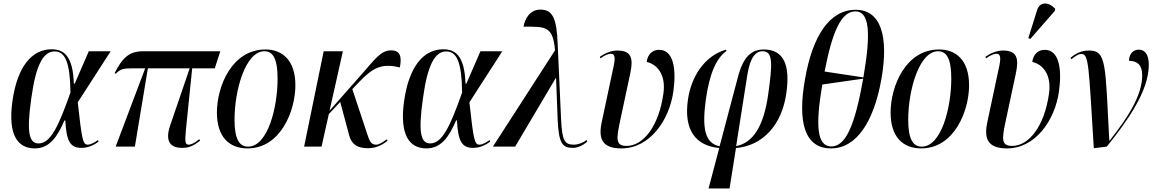

<svg xmlns="http://www.w3.org/2000/svg" viewBox="-20 -824 6482 1079"><path d="M175 10C259 10 303 -56 342 -147H347C353 -28 376 7 438 7C480 7 512 -12 534 -28L530 -37C516 -26 491 -11 473 -11C445 -11 440 -41 417 -249L602 -536H479L400 -354H395C390 -511 338 -547 270 -547C160 -547 78 -452 50 -257C23 -65 80 10 175 10ZM197 -18C144 -18 128 -77 156 -272C182 -464 225 -535 287 -535C346 -535 374 -474 376 -304C309 -114 264 -18 197 -18Z M630 0H738L811 -440H1046L937 -121C905 -29 938 7 1003 7C1038 7 1063 -1 1104 -33L1100 -42C1071 -18 1052 -11 1041 -11C1019 -11 1019 -28 1025 -97L1060 -440H1187L1218 -536H785C705 -536 668 -499 624 -413L631 -410C657 -437 674 -440 731 -440H796Z M1371 10C1557 10 1640 -201 1640 -345C1640 -487 1565 -546 1472 -546C1283 -546 1199 -339 1199 -191C1199 -55 1268 10 1371 10ZM1374 0C1326 0 1298 -40 1298 -151C1298 -319 1360 -536 1466 -536C1516 -536 1540 -490 1540 -382C1540 -220 1485 0 1374 0Z M1689 0H1787L1828 -183L1892 -251L1943 -61C1957 -13 1987 9 2049 9C2100 9 2137 -16 2158 -33L2153 -41C2134 -27 2112 -11 2094 -11C2065 -11 2057 -29 2041 -79L1960 -323L1995 -360C2075 -444 2125 -470 2227 -445C2239 -504 2230 -541 2178 -541C2122 -541 2089 -494 2019 -414L1832 -202L1907 -536H1799Z M2376 10C2460 10 2504 -56 2543 -147H2548C2554 -28 2577 7 2639 7C2681 7 2713 -12 2735 -28L2731 -37C2717 -26 2692 -11 2674 -11C2646 -11 2641 -41 2618 -249L2803 -536H2680L2601 -354H2596C2591 -511 2539 -547 2471 -547C2361 -547 2279 -452 2251 -257C2224 -65 2281 10 2376 10ZM2398 -18C2345 -18 2329 -77 2357 -272C2383 -464 2426 -535 2488 -535C2547 -535 2575 -474 2577 -304C2510 -114 2465 -18 2398 -18Z M2750 0H2875L3103 -385H3105L3114 -150C3120 -19 3140 7 3199 7C3227 7 3257 -7 3280 -28L3277 -37C3257 -22 3230 -11 3205 -11C3152 -11 3139 -34 3133 -156L3114 -578C3108 -716 3089 -770 3017 -770C2957 -770 2930 -718 2922 -674C3043 -674 3088 -680 3099 -541Z M3472 10C3632 10 3741 -148 3764 -309C3782 -437 3765 -544 3684 -544C3648 -544 3620 -520 3614 -476C3665 -465 3725 -413 3708 -297C3683 -118 3597 -4 3501 -4C3439 -4 3443 -43 3465 -145L3522 -412C3540 -497 3528 -540 3450 -540C3414 -540 3380 -525 3351 -505L3354 -496C3380 -515 3401 -522 3413 -522C3439 -521 3439 -496 3424 -431L3361 -135C3341 -39 3369 10 3472 10Z M3962 235H4080L4116 8C4267 -5 4374 -122 4399 -300C4421 -453 4388 -546 4272 -546C4205 -546 4157 -507 4127 -391L4024 -2C3939 -19 3925 -108 3947 -267C3968 -414 4007 -498 4063 -538L4059 -545C3939 -509 3865 -395 3846 -264C3821 -88 3893 -5 4022 8ZM4180 -404C4197 -509 4230 -536 4266 -536C4325 -536 4321 -464 4297 -293C4272 -117 4214 -22 4117 -3Z M4650 10C4792 10 4890 -137 4933 -378C4976 -621 4930 -769 4789 -769C4641 -769 4546 -621 4504 -379C4461 -137 4502 10 4650 10ZM4832 -389 4614 -422C4658 -649 4708 -760 4787 -760C4864 -760 4877 -648 4832 -389ZM4652 -1C4571 -1 4562 -117 4601 -349L4831 -382C4784 -117 4732 -1 4652 -1Z M5157 10C5343 10 5426 -201 5426 -345C5426 -487 5351 -546 5258 -546C5069 -546 4985 -339 4985 -191C4985 -55 5054 10 5157 10ZM5160 0C5112 0 5084 -40 5084 -151C5084 -319 5146 -536 5252 -536C5302 -536 5326 -490 5326 -382C5326 -220 5271 0 5160 0Z M5770 -605 5908 -763 5910 -775C5876 -812 5824 -819 5808 -766L5759 -610ZM5639 10C5799 10 5908 -148 5931 -309C5949 -437 5932 -544 5851 -544C5815 -544 5787 -520 5781 -476C5832 -465 5892 -413 5875 -297C5850 -118 5764 -4 5668 -4C5606 -4 5610 -43 5632 -145L5689 -412C5707 -497 5695 -540 5617 -540C5581 -540 5547 -525 5518 -505L5521 -496C5547 -515 5568 -522 5580 -522C5606 -521 5606 -496 5591 -431L5528 -135C5508 -39 5536 10 5639 10Z M6127 9 6200 0C6312 -140 6436 -309 6436 -460C6436 -519 6413 -545 6380 -545C6347 -545 6325 -520 6325 -482C6373 -482 6399 -457 6399 -401C6399 -291 6323 -169 6216 -34H6214C6191 -466 6199 -540 6100 -540C6063 -540 6029 -528 5996 -499L6001 -491C6027 -512 6043 -521 6057 -521C6100 -521 6098 -452 6127 9Z"/></svg>

Font: Noto Serif Display Condensed Medium
Style: Italic
Weight: 500
Width: 3
Italic angle: -12°
Designer: Monotype Design Team
Foundry: Monotype Imaging Inc.
Version: Version 2.009